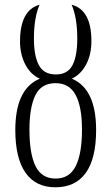

<svg xmlns="http://www.w3.org/2000/svg" viewBox="-20 -785 474 815"><path d="M45 -233Q45 -408 149 -451Q109 -469 87 -512Q65 -555 65 -609Q65 -742 148 -765Q124 -710 124 -621Q124 -548 145 -508.5Q166 -469 217 -469Q267 -469 287.5 -508Q308 -547 308 -621Q308 -710 284 -765Q368 -743 368 -611Q368 -554 346 -512Q324 -470 285 -451Q388 -408 388 -233Q388 -112 344 -51Q300 10 215 10Q132 10 88.5 -51.5Q45 -113 45 -233ZM328 -235Q328 -332 301 -382Q274 -432 216 -432Q155 -432 130 -380.5Q105 -329 105 -235Q105 -132 131 -79.5Q157 -27 216 -27Q275 -27 301.5 -80Q328 -133 328 -235Z"/></svg>

Font: Noto Serif CondLight
Style: Regular
Weight: 300
Width: 3
Designer: Monotype Design Team
Foundry: Monotype Imaging Inc.
Version: Version 1.001